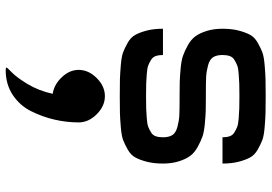

<svg xmlns="http://www.w3.org/2000/svg" viewBox="-156 -384 931 658"><g transform="rotate(90 309.0 -54.5)"><path d="M78 -148H168Q168 -134 171.5 -123.5Q175 -113 185 -107Q195 -101 204 -97.5Q213 -94 233 -92.5Q253 -91 266.5 -90.5Q280 -90 309 -90Q338 -90 351.5 -90.5Q365 -91 385 -92.5Q405 -94 414 -97.5Q423 -101 433 -107Q443 -113 446.5 -123.5Q450 -134 450 -148Q450 -168 442.5 -180Q435 -192 414.5 -197.5Q394 -203 375.5 -204Q357 -205 318 -205H305Q275 -205 258.5 -205.5Q242 -206 214.5 -208.5Q187 -211 171 -216.5Q155 -222 135 -233Q115 -244 104 -259Q93 -274 85.5 -298Q78 -322 78 -352Q78 -383 84 -406.5Q90 -430 98.5 -446Q107 -462 125.5 -472.5Q144 -483 158.5 -488.5Q173 -494 203 -496.5Q233 -499 251.5 -499.5Q270 -500 309 -500Q348 -500 366.5 -499.5Q385 -499 415 -496.5Q445 -494 459.5 -488.5Q474 -483 492.5 -472.5Q511 -462 519.5 -446Q528 -430 534 -406.5Q540 -383 540 -352H450Q450 -366 446.5 -376.5Q443 -387 433 -393Q423 -399 414 -402.5Q405 -406 385 -407.5Q365 -409 351.5 -409.5Q338 -410 309 -410Q280 -410 266.5 -409.5Q253 -409 233 -407.5Q213 -406 204 -402.5Q195 -399 185 -393Q175 -387 171.5 -376.5Q168 -366 168 -352Q168 -332 175.5 -320Q183 -308 203.5 -302.5Q224 -297 242.5 -296Q261 -295 300 -295H313Q343 -295 359.5 -294.5Q376 -294 403.5 -291.5Q431 -289 447 -283.5Q463 -278 483 -267Q503 -256 514 -241Q525 -226 532.5 -202Q540 -178 540 -148Q540 -117 534 -93.5Q528 -70 519.5 -54Q511 -38 492.5 -27.5Q474 -17 459.5 -11.5Q445 -6 415 -3.5Q385 -1 366.5 -0.5Q348 0 309 0Q270 0 251.5 -0.5Q233 -1 203 -3.5Q173 -6 158.5 -11.5Q144 -17 125.5 -27.5Q107 -38 98.5 -54Q90 -70 84 -93.5Q78 -117 78 -148ZM220 391Q211 391 211 388Q211 386 228 369.5Q245 353 267.5 316Q290 279 301 230Q269 225 244 198.5Q219 172 219 141Q219 107 247 79Q275 51 309 51Q343 51 371 79Q399 107 399 141Q399 182 389.5 223.5Q380 265 360.5 304Q341 343 304.5 367Q268 391 220 391Z"/></g></svg>

Font: Hermit
Style: Regular
Weight: 400
Designer: Pablo Caro
Version: Version 2.000;PS 002.000;hotconv 1.0.88;makeotf.lib2.5.64775